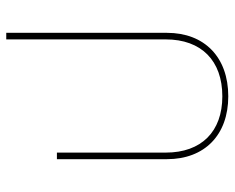

<svg xmlns="http://www.w3.org/2000/svg" viewBox="-88 -650 750 614"><g transform="rotate(-90 287.0 -343.0)"><path d="M286 12C411 12 489 -64 489 -184V-698H468V-188C468 -74 400 -7 286 -7C173 -7 106 -74 106 -188V-536H85V-184C85 -64 162 12 286 12Z"/></g></svg>

Font: IBM Plex Thai Thin
Style: Regular
Weight: 100
Designer: Mike Abbink, Paul van der Laan, Pieter van Rosmalen, Ben Mitchell, Mark Frömberg
Foundry: Bold Monday
Version: Version 1.0